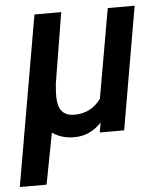

<svg xmlns="http://www.w3.org/2000/svg" viewBox="-69 -574 701 823"><g transform="rotate(-5 281.0 -162.5)"><path d="M225.1 -528.3 175.3 -224.6Q171.4 -183.1 172.4 -163.6Q174.8 -86.9 239.7 -85.4Q314 -83.5 357.9 -144L425.3 -528.3H541L449.7 0H344.7L352.1 -42Q301.3 11.7 232.9 10.7Q180.2 10.7 140.1 -17.1L98.1 203.1H-17.1L109.9 -528.3Z"/></g></svg>

Font: RobotoDraft Medium
Style: Italic
Weight: 500
Italic angle: -12°
Version: Version 2.001152; 2014